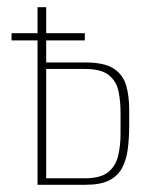

<svg xmlns="http://www.w3.org/2000/svg" viewBox="-20 -512 427 532"><path d="M84 0V-492H108V-339H215Q269 -339 295 -322Q321 -305 329.5 -275.5Q338 -246 338 -208V-165Q338 -129 334 -98.5Q330 -68 318 -46Q306 -24 282 -12Q258 0 217 0ZM108 -18H215Q258 -18 279 -34.5Q300 -51 307 -79Q314 -107 314 -141V-201Q314 -231 308.5 -258.5Q303 -286 282 -303.5Q261 -321 214 -321H108ZM12 -400V-420H215V-400Z"/></svg>

Font: Alumni Sans Thin
Style: Regular
Weight: 100
Designer: Robert E. Leuschke
Foundry: Robert E. Leuschke
Version: Version 1.018